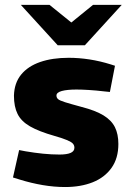

<svg xmlns="http://www.w3.org/2000/svg" viewBox="-20 -764 543 793"><path d="M248.7 8.5Q203.8 8.5 156.7 0.5Q109.5 -7.5 62.6 -22L33.6 -31L59 -144.2L85 -139.2Q123 -132.7 158 -129.2Q193 -125.7 225.9 -125.7Q256.1 -125.7 271.7 -132.5Q287.3 -139.3 287.3 -153.9Q287.3 -163.4 281.3 -170.5Q275.3 -177.5 257.8 -185Q240.3 -192.5 205.2 -202.6Q140.6 -221 104.1 -242Q67.6 -263 52.6 -293.3Q37.6 -323.5 37.6 -369Q39.1 -421.4 67.3 -455.9Q95.5 -490.4 145.9 -507.9Q196.3 -525.3 263.7 -525.3Q305.6 -525.3 349.3 -518.6Q393 -511.9 437.8 -497.9L454.9 -492.4L433.9 -384.2L413.5 -386.2Q375.5 -390.7 346.3 -392.4Q317.1 -394.2 296.1 -394.2Q257.4 -394.2 235.3 -388.2Q213.2 -382.1 213.2 -369.5Q213.2 -360.5 219.7 -354.7Q226.2 -348.9 248.5 -341.9Q270.8 -334.9 316.9 -322.4Q373.9 -307.8 407.2 -287.6Q440.4 -267.3 454.7 -238.6Q468.9 -209.9 468.9 -169.4Q468.9 -110.4 440.7 -70.7Q412.4 -30.9 363 -11.2Q313.6 8.5 248.7 8.5ZM218.4 -577 249.8 -650.9 364.4 -744H482.9L330.5 -577ZM218.4 -577 65.9 -744H184.4L299.6 -650.9L330.5 -577Z"/></svg>

Font: REM Medium
Style: Regular
Weight: 500
Designer: Octavio Pardo
Foundry: Ashler Design
Version: Version 1.005;gftools[0.9.28]